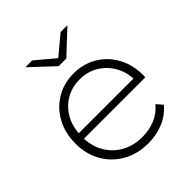

<svg xmlns="http://www.w3.org/2000/svg" viewBox="-199 -858 994 994"><g transform="rotate(-45 298.5 -360.5)"><path d="M318 4Q239 4 178.5 -30Q118 -64 83.5 -124Q49 -184 49 -261Q49 -339 81.5 -398.5Q114 -458 170.5 -492Q227 -526 299 -526Q370 -526 426.5 -492.5Q483 -459 515.5 -400Q548 -341 548 -263Q548 -260 547.5 -256Q547 -252 547 -249H98Q101 -187 130 -140Q159 -93 208 -67Q257 -41 319 -41Q369 -41 412.5 -59Q456 -77 486 -114L515 -81Q480 -39 429 -17.5Q378 4 318 4ZM99 -288H500Q496 -344 469 -388Q442 -432 398 -457Q354 -482 299 -482Q244 -482 200 -457Q156 -432 129.5 -388Q103 -344 99 -288ZM271 -607 145 -725H195L299 -638L403 -725H453L327 -607Z"/></g></svg>

Font: Montserrat Light
Style: Regular
Weight: 300
Designer: Julieta Ulanovsky
Foundry: Julieta Ulanovsky
Version: Version 9.000; ttfautohint (v1.8.4.7-5d5b)